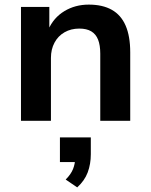

<svg xmlns="http://www.w3.org/2000/svg" viewBox="-20 -524 654 833"><path d="M71 0V-494H194V-394H189Q212 -447 259 -475.5Q306 -504 365 -504Q425 -504 465 -481.5Q505 -459 525 -413Q545 -367 545 -297V0H415V-291Q415 -328 405.5 -352Q396 -376 376 -388Q356 -400 324 -400Q288 -400 260 -384Q232 -368 216.5 -339Q201 -310 201 -273V0ZM315 289 265 255Q288 232 297 209Q306 186 306 163L333 179H240V72H374V145Q374 188 360.5 224Q347 260 315 289Z"/></svg>

Font: Nunito Sans 10pt
Style: Bold
Weight: 700
Designer: Vernon Adams
Foundry: Vernon Adams
Version: Version 3.101;gftools[0.9.27]